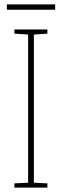

<svg xmlns="http://www.w3.org/2000/svg" viewBox="-20 -847 278 867"><path d="M194 0H45V-19L107 -22V-691L45 -695V-714H194V-695L133 -691V-22L194 -19ZM229 -827V-803H11V-827Z"/></svg>

Font: Noto Sans Gurmukhi UI Condensed Thin
Style: Regular
Weight: 100
Width: 3
Designer: Jelle Bosma - Monotype Design Team
Foundry: Monotype Imaging Inc.
Version: Version 2.004; ttfautohint (v1.8.4.7-5d5b)